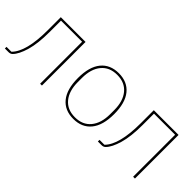

<svg xmlns="http://www.w3.org/2000/svg" viewBox="21 -1041 1575 1575"><g transform="rotate(45 809.0 -253.0)"><path d="M4 0V-19H61Q147 -105 147 -355V-506H434V0H413V-487H168V-355Q168 -222 143 -136Q118 -50 81 -13Q68 0 47 0Z M964 -55.5Q909 12 809 12Q709 12 654 -55.5Q599 -123 599 -253Q599 -383 654 -450.5Q709 -518 809 -518Q909 -518 964 -450.5Q1019 -383 1019 -253Q1019 -123 964 -55.5ZM996 -229V-277Q996 -380 947 -439.5Q898 -499 809 -499Q720 -499 671 -439.5Q622 -380 622 -277V-229Q622 -126 671 -66.5Q720 -7 809 -7Q898 -7 947 -66.5Q996 -126 996 -229Z M1083 0V-19H1140Q1226 -105 1226 -355V-506H1513V0H1492V-487H1247V-355Q1247 -222 1222 -136Q1197 -50 1160 -13Q1147 0 1126 0Z"/></g></svg>

Font: IBM Plex Sans Thin
Style: Regular
Weight: 100
Designer: Mike Abbink, Paul van der Laan, Pieter van Rosmalen
Foundry: Bold Monday
Version: Version 3.0